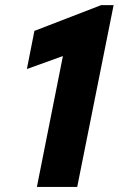

<svg xmlns="http://www.w3.org/2000/svg" viewBox="-20 -740 470 760"><path d="M229 -518.1 86.4 -466.8 116.2 -617.7 380.4 -719.7H429.7L285.6 0H126Z"/></svg>

Font: Reddit Sans Vanilla ExtraBold
Style: Italic
Weight: 800
Italic angle: -11.25°
Designer: Stephen Hutchings
Version: Version 1.013